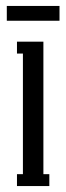

<svg xmlns="http://www.w3.org/2000/svg" viewBox="-20 -626 223 646"><path d="M2.9 -556.2V-606H180.2V-556.2ZM146 0H37.1V-40H57.1V-445.8H37.1V-485.8H126V-40H146Z"/></svg>

Font: Margherita
Style: Regular
Weight: 400
Designer: James Puckett
Foundry: Dunwich Type Founders
Version: Version 1.008;hotconv 1.0.109;makeotfexe 2.5.65596